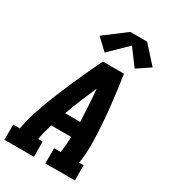

<svg xmlns="http://www.w3.org/2000/svg" viewBox="-234 -1094 1066 1206"><g transform="rotate(30 299.5 -491.0)"><path d="M-1 0V-110H47Q56 -164 72.5 -217Q89 -270 108.5 -322Q128 -374 149.5 -426Q171 -478 194 -530Q217 -582 240.5 -633Q264 -684 289 -735H442Q450 -684 456.5 -633Q463 -582 469 -530Q475 -478 479 -426.5Q483 -375 485.5 -322.5Q488 -270 487 -216.5Q486 -163 477 -110H510V0H296V-110H344Q348 -139 350.5 -168Q353 -197 354 -225H208Q200 -197 192.5 -168Q185 -139 180 -110H213V0ZM246 -335H355Q353 -394 349.5 -452Q346 -510 340 -568Q315 -510 291 -452Q267 -394 246 -335ZM270 -789 190 -865 345 -982H467L578 -859L484 -796L397 -913Z"/></g></svg>

Font: Iosevka Curly Slab XBdExObl
Style: Regular
Weight: 800
Width: 7
Italic angle: -9°
Monospace: yes
Designer: Belleve Invis
Foundry: Belleve Invis
Version: Version 11.1.0; ttfautohint (v1.8.3)